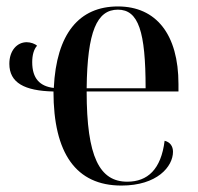

<svg xmlns="http://www.w3.org/2000/svg" viewBox="-20 -566 615 596"><path d="M357 10C468 10 517 -49 517 -95C517 -112 508 -125 491 -129C480 -40 438 -2 375 -2C289 -2 249 -79 249 -282H534V-305C534 -459 465 -546 346 -546C226 -546 155 -462 147 -293C104 -298 80 -322 80 -373C80 -395 85 -413 95 -424C89 -430 75 -435 63 -435C33 -435 9 -409 9 -368C9 -309 56 -284 146 -282C146 -90 216 10 357 10ZM432 -292H249C251 -469 281 -536 346 -536C410 -536 432 -468 432 -292Z"/></svg>

Font: Noto Serif Display Condensed Medium
Style: Regular
Weight: 500
Width: 3
Designer: Monotype Design Team
Foundry: Monotype Imaging Inc.
Version: Version 2.009